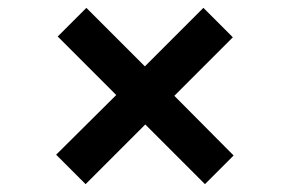

<svg xmlns="http://www.w3.org/2000/svg" viewBox="-20 -607 739 489"><path d="M575 -211 424 -363 573 -512 498 -587 349 -438 200 -587 127 -514 276 -365 123 -213 198 -138 350 -290 502 -138Z"/></svg>

Font: Poppins Medium
Style: Regular
Weight: 500
Designer: Ninad Kale (Devanagari), Jonny Pinhorn (Latin)
Foundry: Indian Type Foundry
Version: 4.004